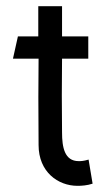

<svg xmlns="http://www.w3.org/2000/svg" viewBox="-20 -588 360 622"><path d="M231 14C244 14 262 13 280 7L267 -71C250 -66 242 -66 235 -66C189 -66 181 -111 181 -159C180 -239 180 -318 181 -398H266V-470H181V-568H104V-470H38L22 -398H105C104 -305 104 -251 105 -118C105 -31 168 14 231 14Z"/></svg>

Font: Kreadon Medium
Style: Regular
Weight: 500
Designer: kohakuno
Foundry: StudioGnu
Version: Version 1.000;Glyphs 3.1.2 (3151)